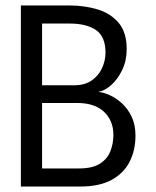

<svg xmlns="http://www.w3.org/2000/svg" viewBox="-20 -680 570 700"><path d="M56.1 -660H234.6Q288.4 -660 335.8 -645.7Q383.1 -631.4 412.5 -596.9Q441.9 -562.4 441.9 -500.9Q441.9 -458.8 425.5 -424.7Q409.1 -390.6 385 -369.5Q360.9 -348.4 338 -345Q356.6 -343.5 379.8 -333.2Q402.9 -322.9 424.4 -303.4Q445.9 -283.9 459.9 -254.6Q473.9 -225.3 473.9 -185.4Q473.9 -131.4 452.2 -89.5Q430.4 -47.5 386.2 -23.8Q341.9 0 273.4 0H56.1ZM133.4 -65.9H267.9Q317.2 -65.9 344.4 -83.3Q371.6 -100.7 382.5 -128.9Q393.4 -157 393.4 -188.3Q393.4 -239.9 359.4 -272.2Q325.4 -304.6 260.7 -304.6H133.4ZM133.4 -369.1H250.1Q289.3 -369.1 314.5 -386.8Q339.7 -404.4 352.1 -431.9Q364.6 -459.3 364.6 -487.9Q364.6 -547.3 329.5 -570.7Q294.5 -594.1 235.8 -594.1H133.4Z"/></svg>

Font: League Spartan Extralight
Style: Regular
Weight: 200
Foundry: The League of Moveable Type
Version: Version 2.300; ttfautohint (v1.8.3)